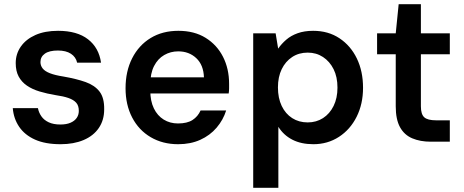

<svg xmlns="http://www.w3.org/2000/svg" viewBox="-20 -676 2215 916"><path d="M269 12Q196 12 147 -10Q98 -32 71.5 -71Q45 -110 41 -160H161Q165 -139 177.5 -121Q190 -103 212.5 -92.5Q235 -82 268 -82Q297 -82 316.5 -90.5Q336 -99 346 -113.5Q356 -128 356 -147Q356 -172 343.5 -186Q331 -200 306.5 -208.5Q282 -217 246 -222Q204 -229 169 -239.5Q134 -250 108.5 -267.5Q83 -285 69 -311Q55 -337 55 -375Q55 -419 79.5 -454Q104 -489 149 -509Q194 -529 257 -529Q348 -529 400 -488.5Q452 -448 462 -377H348Q342 -404 318.5 -419.5Q295 -435 256 -435Q215 -435 194 -420Q173 -405 173 -380Q173 -363 183.5 -349.5Q194 -336 218.5 -326.5Q243 -317 282 -311Q345 -300 388.5 -284.5Q432 -269 455 -239Q478 -209 477 -154Q477 -103 451.5 -65.5Q426 -28 379 -8Q332 12 269 12Z M830 12Q756 12 699 -21.5Q642 -55 610.5 -115.5Q579 -176 579 -255Q579 -336 610.5 -398Q642 -460 698.5 -494.5Q755 -529 831 -529Q907 -529 961 -495.5Q1015 -462 1044 -405Q1073 -348 1073 -276Q1073 -266 1073 -254.5Q1073 -243 1071 -230H665V-307H953Q951 -366 916.5 -398.5Q882 -431 830 -431Q794 -431 763.5 -413.5Q733 -396 715 -361Q697 -326 697 -273V-244Q697 -194 714 -159Q731 -124 761 -105.5Q791 -87 829 -87Q873 -87 898.5 -103.5Q924 -120 937 -149H1059Q1045 -104 1013.5 -67Q982 -30 935.5 -9Q889 12 830 12Z M1188 220V-517H1295L1307 -444Q1323 -467 1345.5 -486.5Q1368 -506 1400 -517.5Q1432 -529 1474 -529Q1546 -529 1599.5 -493.5Q1653 -458 1682.5 -397Q1712 -336 1712 -257Q1712 -180 1681.5 -119Q1651 -58 1597 -23Q1543 12 1475 12Q1417 12 1375 -9.5Q1333 -31 1308 -71V220ZM1448 -92Q1489 -92 1521 -112.5Q1553 -133 1571.5 -170.5Q1590 -208 1590 -258Q1590 -309 1571.5 -346Q1553 -383 1521 -404Q1489 -425 1448 -425Q1406 -425 1374 -404Q1342 -383 1324 -346Q1306 -309 1306 -259Q1306 -208 1324 -170.5Q1342 -133 1374 -112.5Q1406 -92 1448 -92Z M2035 0Q1985 0 1947 -16Q1909 -32 1888.5 -69Q1868 -106 1868 -169V-417H1779V-517H1868L1882 -656H1988V-517H2126V-417H1988V-169Q1988 -131 2004 -116.5Q2020 -102 2060 -102H2126V0Z"/></svg>

Font: DM Sans 11pt SemiBold
Style: Regular
Weight: 600
Version: Version 4.004;gftools[0.9.30]